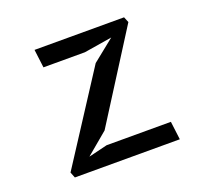

<svg xmlns="http://www.w3.org/2000/svg" viewBox="-100 -670 850 790"><g transform="rotate(-20 325.0 -275.0)"><path d="M550 -80 560 0H100.5L90.5 -25L342 -413L438 -490L315.5 -470H134L124 -550H516L526 -525.5L281.5 -140L186 -60L268.5 -80Z"/></g></svg>

Font: B612 Mono
Style: Regular
Weight: 400
Version: Version 1.005